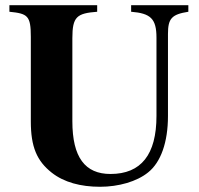

<svg xmlns="http://www.w3.org/2000/svg" viewBox="-20 -696 762 735"><path d="M701 -676H482V-651C556 -645 579 -625 579 -552V-252C579 -104 520 -30 403 -30C306 -30 257 -93 257 -232V-550C257 -632 274 -645 352 -651V-676H16V-651C86 -644 98 -636 98 -555V-231C98 -134 121 -80 178 -35C225 2 289 19 363 19C434 19 504 -1 547 -36C596 -75 623 -152 623 -252V-566C623 -625 637 -641 701 -651Z"/></svg>

Font: XITS Math
Style: Bold
Weight: 700
Designer: MicroPress Inc., with final additions and corrections provided by Coen Hoffman, Elsevier (retired)
Version: Version 1.302